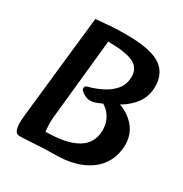

<svg xmlns="http://www.w3.org/2000/svg" viewBox="-163 -815 903 948"><g transform="rotate(30 288.5 -341.0)"><path d="M80 8Q62 8 55 -8Q48 -24 48 -51Q48 -71 51 -96L115 -680Q153 -684 195.5 -687Q238 -690 287 -690Q378 -690 433 -673.5Q488 -657 513 -623Q538 -589 538 -538Q538 -479 503.5 -436Q469 -393 413 -365L380 -348Q353 -335 332 -326.5Q311 -318 293 -318Q274 -318 254 -330.5Q234 -343 234 -354Q234 -363 238.5 -366.5Q243 -370 251 -372Q287 -381 324.5 -399.5Q362 -418 387.5 -448Q413 -478 413 -523Q413 -573 369 -594Q325 -615 226 -615L179 -159Q178 -149 177.5 -139.5Q177 -130 177 -120Q177 -109 178 -97.5Q179 -86 180 -75Q299 -75 360 -111.5Q421 -148 421 -222Q421 -268 396.5 -302Q372 -336 331 -349L400 -385Q449 -373 483.5 -348.5Q518 -324 536 -291Q554 -258 554 -217Q554 -154 522.5 -105Q491 -56 428 -28Q365 0 272 0Q252 0 223 1Q194 2 164.5 4Q135 6 111.5 7Q88 8 80 8Z"/></g></svg>

Font: Alkatra
Style: Regular
Weight: 400
Designer: Suman Bhandary
Version: Version 1.100;gftools[0.9.22]